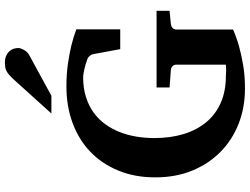

<svg xmlns="http://www.w3.org/2000/svg" viewBox="-134 -834 985 756"><g transform="rotate(-90 358.0 -456.5)"><path d="M642.1 -275.9Q632.8 -274.9 626 -269.3Q619.1 -263.7 619.1 -253.9V-30.8Q589.4 -17.6 553.2 -7.3Q522 1.5 479.7 8.8Q437.5 16.1 387.2 16.1Q312 16.1 248 -9Q184.1 -34.2 137.2 -80.6Q90.3 -127 63.7 -191.9Q37.1 -256.8 37.1 -336.9Q37.1 -418 64 -482.9Q90.8 -547.9 138.4 -593.3Q186 -638.7 251.7 -662.8Q317.4 -687 395 -687Q444.3 -687 485.4 -680.9Q526.4 -674.8 556.6 -667.5Q591.8 -658.7 620.1 -647.9V-475.1H542L522 -583Q521 -588.4 515.6 -595Q510.3 -601.6 503.9 -604Q480.5 -612.8 460.4 -616.9Q440.4 -621.1 432.1 -621.1Q388.7 -621.1 353.8 -610.1Q318.8 -599.1 292.2 -579.8Q265.6 -560.5 246.6 -534.2Q227.5 -507.8 215.3 -476.6Q203.1 -445.3 197.5 -410.9Q191.9 -376.5 191.9 -340.8Q191.9 -276.4 208 -224.4Q224.1 -172.4 255.1 -135.5Q286.1 -98.6 331.5 -78.9Q377 -59.1 436 -59.1Q442.9 -59.1 452.9 -58.3Q462.9 -57.6 481 -59.1V-253.9Q481 -263.7 474.1 -269.8Q467.3 -275.9 458 -275.9L391.1 -280.8V-332H692.9V-280.8ZM546.4 -876.5Q546.4 -871.6 544.2 -865.5Q542 -859.4 538.6 -853.5Q535.2 -847.7 530.3 -842.5Q525.4 -837.4 520.5 -834.5L358.4 -746.1H288.6L425.3 -897.5Q434.1 -906.7 441.2 -912.8Q448.2 -918.9 455.3 -922.6Q462.4 -926.3 470.2 -927.7Q478 -929.2 488.3 -929.2Q504.4 -929.2 515.4 -924.3Q526.4 -919.4 533.4 -911.9Q540.5 -904.3 543.5 -894.8Q546.4 -885.3 546.4 -876.5Z"/></g></svg>

Font: Charis SIL
Style: Bold
Weight: 700
Foundry: SIL International
Version: Version 4.112